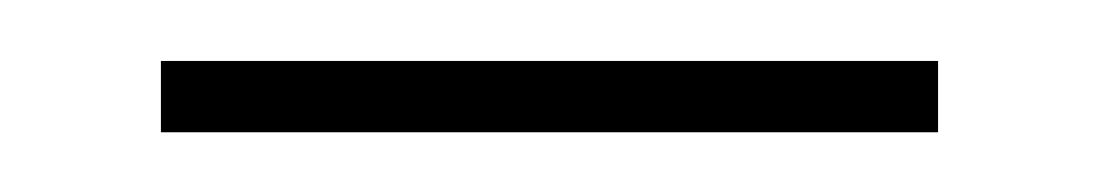

<svg xmlns="http://www.w3.org/2000/svg" viewBox="-20 -20 361 63"><path d="M32.8 0V23.4H287.8V0Z"/></svg>

Font: Arad-VF Thin Dots1
Style: Regular
Weight: 100
Designer: Mohammad Darvishi
Version: Version 1.000;August 30, 2024;FontCreator 15.0.0.2992 64-bit